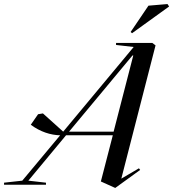

<svg xmlns="http://www.w3.org/2000/svg" viewBox="-121 -912 855 948"><path d="M448 16 571 -73 565 -81 478 -30 647 -688 631 -700H452V-690L539 -680L191 -262L91 -352L67 -348L31 -296C78 -261 129 -245 176 -244L-11 -20L-101 -10V0H106V-10L19 -20L205 -244H436L377 -16ZM531 -748 714 -880 706 -892 612 -884 524 -754ZM220 -262 533 -638H537L440 -262Z"/></svg>

Font: Mazius Display Extra italic
Style: Regular
Weight: 400
Italic angle: -17°
Designer: Alberto Casagrande & Collletttivo
Foundry: Collletttivo
Version: Version 2.000;Glyphs 3.2 (3217)